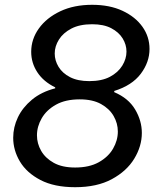

<svg xmlns="http://www.w3.org/2000/svg" viewBox="-20 -770 656 800"><path d="M293 10Q206 10 148.5 -20Q91 -50 63 -97Q35 -144 35 -196Q35 -240 54.5 -281Q74 -322 113 -354.5Q152 -387 210 -402V-406Q161 -430 135.5 -469Q110 -508 110 -554Q110 -607 142 -651.5Q174 -696 231 -723Q288 -750 364 -750Q437 -750 490.5 -725Q544 -700 573.5 -658.5Q603 -617 603 -566Q603 -511 566.5 -462.5Q530 -414 456 -391V-386Q515 -361 543 -314Q571 -267 571 -216Q571 -161 539.5 -109Q508 -57 446 -23.5Q384 10 293 10ZM352 -432Q404 -432 438 -450Q472 -468 489.5 -496.5Q507 -525 507 -555Q507 -584 491 -610Q475 -636 443.5 -652.5Q412 -669 364 -669Q312 -669 277.5 -651Q243 -633 225.5 -605Q208 -577 208 -547Q208 -518 224 -491.5Q240 -465 272 -448.5Q304 -432 352 -432ZM293 -72Q352 -72 391.5 -94Q431 -116 451 -150.5Q471 -185 471 -222Q471 -256 453.5 -286.5Q436 -317 401 -336.5Q366 -356 312 -356Q253 -356 213.5 -334Q174 -312 154 -277.5Q134 -243 134 -206Q134 -172 151.5 -141.5Q169 -111 204 -91.5Q239 -72 293 -72Z"/></svg>

Font: Be Vietnam Pro
Style: Italic
Weight: 400
Italic angle: -12°
Designer: Lam Bao, Tony Le, Vietanh Nguyen
Foundry: Yellow Type Foundry
Version: Version 1.002; ttfautohint (v1.8.3)